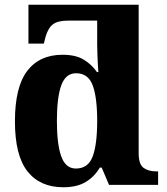

<svg xmlns="http://www.w3.org/2000/svg" viewBox="-20 -780 703 810"><path d="M247 10Q149 10 96 -57Q43 -124 43 -268Q43 -413 95 -481Q147 -549 244 -549Q299 -549 333 -528.5Q367 -508 389 -476H395Q394 -484 393 -504Q392 -524 391 -548.5Q390 -573 390 -593V-693H267Q224 -693 203.5 -677.5Q183 -662 172 -624L165 -596H100V-760H565V-134Q565 -87 585.5 -72Q606 -57 639 -57H647V0H440L409 -73H401Q379 -35 342 -12.5Q305 10 247 10ZM300 -69Q352 -69 371 -120Q390 -171 390 -270Q390 -369 371 -420Q352 -471 301 -471Q257 -471 238.5 -420Q220 -369 220 -270Q220 -171 238.5 -120Q257 -69 300 -69Z"/></svg>

Font: Noto Serif ExtraBold
Style: Regular
Weight: 800
Designer: Monotype Design Team
Foundry: Monotype Imaging Inc.
Version: Version 2.014